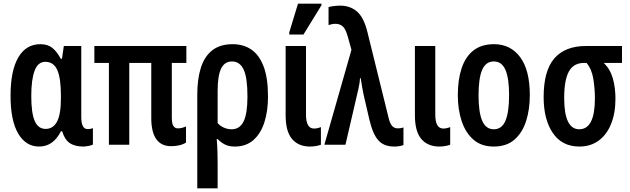

<svg xmlns="http://www.w3.org/2000/svg" viewBox="-20 -796 3467 1056"><path d="M195 10Q122 10 80 -61.5Q38 -133 38 -269Q38 -407 80.5 -480Q123 -553 202 -553Q243 -553 268.5 -532Q294 -511 314 -473H321L331 -543H427V-152Q427 -86 462 -86Q478 -86 491 -91V-1Q485 3 467.5 6.5Q450 10 439 10Q391 10 363 -9.5Q335 -29 322 -74H315Q273 10 195 10ZM231 -87Q272 -87 293.5 -127Q315 -167 315 -255V-270Q315 -366 295 -411Q275 -456 229 -456Q189 -456 170.5 -407.5Q152 -359 152 -268Q152 -174 171 -130.5Q190 -87 231 -87Z M922 8Q812 8 812 -147V-450H691V0H579V-450H499V-543H1005V-450H925V-149Q925 -117 933.5 -103.5Q942 -90 958 -90Q981 -90 1003 -101V-12Q988 -2 966.5 3Q945 8 922 8Z M1065 240V-275Q1065 -360 1084.5 -422.5Q1104 -485 1147 -519Q1190 -553 1260 -553Q1318 -553 1361.5 -524Q1405 -495 1429.5 -431.5Q1454 -368 1454 -265Q1454 -185 1434 -123Q1414 -61 1373.5 -25.5Q1333 10 1272 10Q1239 10 1217.5 -1Q1196 -12 1177 -31H1172Q1175 5 1176 39Q1177 73 1177 102V240ZM1254 -85Q1299 -85 1320 -128.5Q1341 -172 1341 -265Q1341 -369 1320 -413.5Q1299 -458 1256 -458Q1215 -458 1196 -418.5Q1177 -379 1177 -296V-119Q1191 -103 1211.5 -94Q1232 -85 1254 -85Z M1683 10Q1620 9 1585.5 -32.5Q1551 -74 1551 -162V-543H1663V-166Q1663 -89 1707 -89Q1725 -89 1745 -97V0Q1718 10 1683 10ZM1571 -606V-618L1619 -776H1748V-767L1649 -606Z M2148 10Q2092 10 2061.5 -23.5Q2031 -57 2012 -136L1979 -279Q1975 -299 1971 -321.5Q1967 -344 1964 -366H1960Q1959 -349 1956.5 -334Q1954 -319 1951 -306L1880 0H1764L1913 -522L1893 -594Q1881 -637 1865 -651Q1849 -665 1825 -665Q1815 -665 1805 -663Q1795 -661 1787 -658V-757Q1811 -764 1847 -765Q1904 -766 1942.5 -733.5Q1981 -701 2001 -619L2116 -153Q2124 -118 2136 -104Q2148 -90 2168 -90Q2186 -90 2199 -95V2Q2177 10 2148 10Z M2394 10Q2331 9 2296.5 -32.5Q2262 -74 2262 -162V-543H2374V-166Q2374 -89 2418 -89Q2436 -89 2456 -97V0Q2429 10 2394 10Z M2894 -273Q2894 -194 2873.5 -130Q2853 -66 2809.5 -28Q2766 10 2695 10Q2628 10 2584.5 -27.5Q2541 -65 2519.5 -129Q2498 -193 2498 -273Q2498 -358 2519 -421Q2540 -484 2584 -518.5Q2628 -553 2697 -553Q2788 -553 2841 -481.5Q2894 -410 2894 -273ZM2612 -271Q2612 -179 2632 -132Q2652 -85 2696 -85Q2740 -85 2760 -132Q2780 -179 2780 -273Q2780 -365 2760 -411.5Q2740 -458 2696 -458Q2652 -458 2632 -412Q2612 -366 2612 -271Z M3167 10Q3071 10 3020.5 -64.5Q2970 -139 2970 -262Q2970 -407 3029 -475Q3088 -543 3203 -543H3401V-450H3301Q3337 -414 3351 -363.5Q3365 -313 3365 -253Q3365 -174 3341 -114.5Q3317 -55 3272.5 -22.5Q3228 10 3167 10ZM3166 -85Q3252 -85 3252 -255Q3252 -307 3243.5 -361Q3235 -415 3206 -450H3193Q3135 -450 3109 -403Q3083 -356 3083 -257Q3083 -85 3166 -85Z"/></svg>

Font: Noto Sans ExtraCondensed SemiBold
Style: Regular
Weight: 600
Width: 2
Designer: Monotype Design Team
Foundry: Monotype Imaging Inc.
Version: Version 2.013; ttfautohint (v1.8.4.7-5d5b)